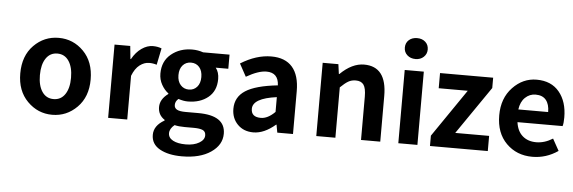

<svg xmlns="http://www.w3.org/2000/svg" viewBox="-59 -1015 4363 1462"><g transform="rotate(5 2122.0 -283.5)"><path d="M88 -279Q88 -414 167 -494Q246 -574 357 -574Q468 -574 547 -494Q626 -414 626 -279Q626 -146 546.5 -66Q467 14 357 14Q247 14 167.5 -66Q88 -146 88 -279ZM476 -279Q476 -360 444.5 -407Q413 -454 357 -454Q301 -454 269.5 -407Q238 -360 238 -279Q238 -199 269.5 -152.5Q301 -106 357 -106Q413 -106 444.5 -152.5Q476 -199 476 -279Z M784 0V-560H904L914 -461H918Q948 -515 990.5 -544.5Q1033 -574 1077 -574Q1114 -574 1143 -562L1117 -435Q1089 -444 1059 -444Q1022 -444 987 -417.5Q952 -391 930 -334V0Z M1368 243Q1264 243 1199 206.5Q1134 170 1134 99Q1134 28 1214 -17V-22Q1163 -55 1163 -116Q1163 -176 1225 -221V-225Q1194 -248 1172.5 -286.5Q1151 -325 1151 -371Q1151 -466 1217 -520Q1283 -574 1377 -574Q1421 -574 1461 -560H1663V-452H1567Q1593 -419 1593 -367Q1593 -276 1532 -226.5Q1471 -177 1377 -177Q1344 -177 1305 -190Q1281 -170 1281 -142Q1281 -119 1301 -107.5Q1321 -96 1369 -96H1464Q1672 -96 1672 44Q1672 130 1589 186.5Q1506 243 1368 243ZM1314 -295.5Q1339 -268 1377 -268Q1415 -268 1439.5 -295.5Q1464 -323 1464 -371Q1464 -419 1440 -446.5Q1416 -474 1377 -474Q1338 -474 1313.5 -446.5Q1289 -419 1289 -371Q1289 -323 1314 -295.5ZM1532 69Q1532 40 1509.5 29.5Q1487 19 1439 19H1371Q1325 19 1293 11Q1256 41 1256 76Q1256 111 1292 130.5Q1328 150 1390 150Q1452 150 1492 126.5Q1532 103 1532 69Z M1894 14Q1820 14 1774 -33Q1728 -80 1728 -152Q1728 -242 1804.5 -291.5Q1881 -341 2050 -359Q2046 -456 1955 -456Q1893 -456 1801 -403L1748 -500Q1867 -574 1982 -574Q2088 -574 2142.5 -511.5Q2197 -449 2197 -327V0H2077L2066 -60H2063Q1977 14 1894 14ZM1942 -101Q1995 -101 2050 -156V-269Q1868 -245 1868 -164Q1868 -101 1942 -101Z M2375 0V-560H2495L2505 -486H2509Q2599 -574 2691 -574Q2864 -574 2864 -349V0H2717V-331Q2717 -395 2698.5 -421.5Q2680 -448 2638 -448Q2606 -448 2581 -433.5Q2556 -419 2521 -385V0Z M3002 0V-560H3148V0ZM2988 -730Q2988 -766 3012.5 -788Q3037 -810 3076 -810Q3114 -810 3138.5 -788Q3163 -766 3163 -730Q3163 -696 3138.5 -673Q3114 -650 3076 -650Q3038 -650 3013 -672.5Q2988 -695 2988 -730Z M3244 0V-79L3494 -444H3272V-560H3678V-481L3427 -116H3686V0Z M4027 14Q3907 14 3828 -65Q3749 -144 3749 -279Q3749 -410 3827 -492Q3905 -574 4010 -574Q4122 -574 4183 -500Q4244 -426 4244 -306Q4244 -262 4237 -239H3892Q3901 -171 3942 -135Q3983 -99 4047 -99Q4111 -99 4173 -138L4223 -48Q4133 14 4027 14ZM3890 -336H4118Q4118 -395 4091.5 -427.5Q4065 -460 4012 -460Q3966 -460 3932 -427.5Q3898 -395 3890 -336Z"/></g></svg>

Font: NotoSansHansBold
Style: Bold
Weight: 700
Designer: Ryoko NISHIZUKA  (kana & ideographs); Paul D. Hunt (Latin, Greek & Cyrillic); Wenlong ZHANG  (bopomofo); Sandoll Communi
Foundry: Adobe Systems Incorporated
Version: Version 1.00;December 8, 2021;FontCreator 13.0.0.2675 64-bit